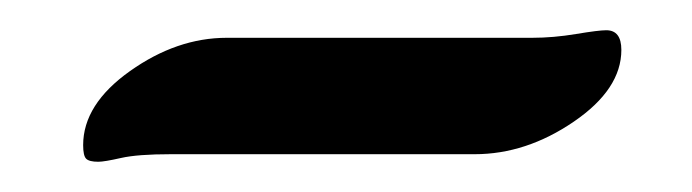

<svg xmlns="http://www.w3.org/2000/svg" viewBox="-20 -313 458 127"><path d="M35 -217Q35 -244 66 -266Q97 -288 130 -288H332Q346 -288 361 -290.5Q376 -293 381 -293Q391 -293 391 -280Q391 -254 359.5 -232.5Q328 -211 294 -211H93Q71 -211 60 -208.5Q49 -206 45 -206Q39 -206 37 -208Q35 -210 35 -217Z"/></svg>

Font: Charm
Style: Bold
Weight: 700
Designer: Katatrad Aksorn Co.,Ltd.
Foundry: Cadson Demak Co.,Ltd.
Version: Version 1.001